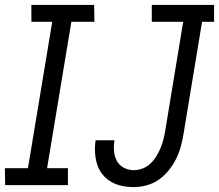

<svg xmlns="http://www.w3.org/2000/svg" viewBox="-20 -755 893 783"><path d="M1 0 0 -69H94L193 -666H108V-735H364L365 -666H271L172 -69H257V0ZM526 8Q501 8 477 3Q453 -2 432.5 -14Q412 -26 397.5 -44.5Q383 -63 376 -85.5Q369 -108 367.5 -133Q366 -158 370 -183H447Q443 -161 445 -139Q447 -117 456.5 -99Q466 -81 485 -71Q504 -61 526 -61Q544 -61 562 -68Q580 -75 594 -88.5Q608 -102 618 -118.5Q628 -135 635 -152Q642 -169 646.5 -187Q651 -205 654 -223L727 -666H599V-735H853V-666H804L729 -212Q725 -186 718 -160Q711 -134 699 -109Q687 -84 669 -61.5Q651 -39 628.5 -23Q606 -7 579 0.5Q552 8 526 8Z"/></svg>

Font: Iosevka QP
Style: Italic
Weight: 400
Italic angle: -9°
Designer: Belleve Invis
Foundry: Belleve Invis
Version: Version 20.0.0; ttfautohint (v1.8.4)